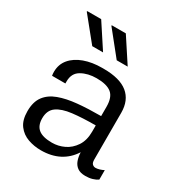

<svg xmlns="http://www.w3.org/2000/svg" viewBox="-175 -864 943 999"><g transform="rotate(30 297.0 -364.0)"><path d="M213 10Q172 10 135 -3Q98 -16 74.5 -47Q51 -78 51 -132Q51 -188 76 -221.5Q101 -255 147 -272Q193 -289 256 -295Q319 -301 396 -301V-357Q396 -414 367.5 -437Q339 -460 278 -460Q226 -460 188 -438.5Q150 -417 150 -368V-355H70Q69 -360 68.5 -366Q68 -372 68 -378Q68 -423 95 -455Q122 -487 169 -504Q216 -521 275 -521H285Q382 -521 430 -482Q478 -443 478 -368V-87Q478 -68 486 -60.5Q494 -53 505 -53Q515 -53 528.5 -57Q542 -61 553 -67V-10Q540 -1 521.5 4.5Q503 10 480 10Q449 10 431.5 -3Q414 -16 406.5 -37.5Q399 -59 398 -85Q368 -38 321.5 -14Q275 10 213 10ZM243 -53Q281 -53 315.5 -69.5Q350 -86 373 -120.5Q396 -155 396 -208V-245Q316 -245 257.5 -238Q199 -231 167.5 -208.5Q136 -186 136 -138Q136 -94 162 -73.5Q188 -53 243 -53ZM321 -593 207 -735 208 -738H292L387 -593ZM174 -593 59 -735 61 -738H144L239 -593Z"/></g></svg>

Font: Chivo Medium Light
Style: Regular
Weight: 300
Version: Version 2.002